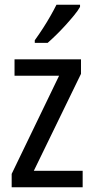

<svg xmlns="http://www.w3.org/2000/svg" viewBox="-20 -786 393 806"><path d="M327 0H29V-56L228 -468H41V-537H320V-476L122 -69H327ZM316 -757Q307 -741 290.5 -721Q274 -701 254.5 -679.5Q235 -658 215.5 -639Q196 -620 180 -606H126V-617Q144 -642 160.5 -667.5Q177 -693 191.5 -718.5Q206 -744 217 -766H316Z"/></svg>

Font: Noto Sans Khmer Condensed
Style: Regular
Weight: 400
Width: 3
Designer: Danh Hong and the Monotype Design Team
Foundry: Monotype Imaging Inc.
Version: Version 2.004